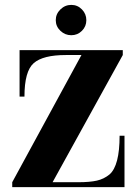

<svg xmlns="http://www.w3.org/2000/svg" viewBox="-20 -765 569 785"><path d="M469 -210H489V0H30V-20L313 -540H249Q156 -540 118 -507Q80 -474 80 -370H60V-560H482V-540L195 -20H300Q347 -20 376 -26.5Q405 -33 428 -52Q469 -88 469 -210ZM333 -682.5Q333 -657 315 -639Q297 -621 271.5 -621Q246 -621 227 -639Q208 -657 208 -682.5Q208 -708 227 -726.5Q246 -745 271.5 -745Q297 -745 315 -726.5Q333 -708 333 -682.5Z"/></svg>

Font: Rozha One
Style: Regular
Weight: 400
Designer: Tim Donaldson, Indian Type Foundry
Foundry: Indian Type Foundry
Version: Version 1.301;PS 1.0;hotconv 1.0.78;makeotf.lib2.5.61930; tt